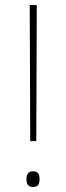

<svg xmlns="http://www.w3.org/2000/svg" viewBox="-20 -734 263 762"><path d="M100 -174 98 -714H126L124 -174ZM110 -54Q126 -54 131.5 -46Q137 -38 137 -23Q137 -8 131.5 0Q126 8 110 8Q85 8 85 -23Q85 -54 110 -54Z"/></svg>

Font: Noto Sans Arabic CondThin
Style: Regular
Weight: 250
Width: 3
Designer: Nadine Chahine
Foundry: Monotype Imaging Inc.
Version: Version 1.001